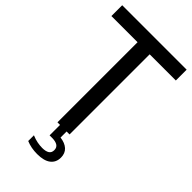

<svg xmlns="http://www.w3.org/2000/svg" viewBox="-287 -816 1105 1105"><g transform="rotate(45 265.0 -264.0)"><path d="M216 0V-652H3V-740H527.5V-652H314.5V0ZM262.5 212Q213 212 173 195V148.5Q196.5 158.5 218 162.5Q239.5 166.5 258 166.5Q286 166.5 301.2 157Q316.5 147.5 316.5 126Q316.5 104.5 300.8 94.8Q285 85 257 85H237V-10H290.5V49.5Q329.5 54 351.8 74.2Q374 94.5 374 129Q374 168.5 345.8 190.2Q317.5 212 262.5 212Z"/></g></svg>

Font: Encode Sans Cnd Md
Style: Regular
Weight: 500
Width: 3
Designer: Multiple Designers
Foundry: Impallari Type
Version: Version 3.002; ttfautohint (v1.8.3) -l 8 -r 50 -G 200 -x 14 